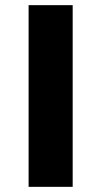

<svg xmlns="http://www.w3.org/2000/svg" viewBox="-20 -725 393 745"><path d="M91 0V-705H262V0Z"/></svg>

Font: Nunito Sans 7pt SemiExpanded ExtraBold
Style: Regular
Weight: 800
Width: 6
Designer: Vernon Adams
Foundry: Vernon Adams
Version: Version 3.101;gftools[0.9.27]